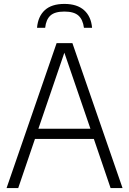

<svg xmlns="http://www.w3.org/2000/svg" viewBox="-20 -960 658 980"><path d="M13.5 0 269 -740H349.5L605.5 0H544.5L459 -251H158.5L73 0ZM176 -303H441.5L308.5 -691ZM169 -818Q174 -876.5 208.8 -908.2Q243.5 -940 308.5 -940Q373.5 -940 409.2 -908Q445 -876 450 -818H408.5Q403 -860.5 380 -880.8Q357 -901 308.5 -901Q260 -901 237.5 -880.8Q215 -860.5 210.5 -818Z"/></svg>

Font: Encode Sans SmCnd Lt
Style: Regular
Weight: 300
Width: 4
Designer: Multiple Designers
Foundry: Impallari Type
Version: Version 3.002; ttfautohint (v1.8.3) -l 8 -r 50 -G 200 -x 14 